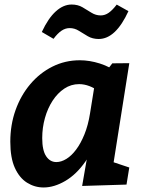

<svg xmlns="http://www.w3.org/2000/svg" viewBox="-20 -812 631 844"><path d="M171.5 12.1Q132.5 12.1 98.9 -8.9Q65.4 -29.9 45.3 -74Q25.3 -118 25.3 -189.1Q25.3 -263.2 48.3 -327.9Q71.4 -392.6 112.9 -441.8Q154.5 -491.1 210.3 -519.1Q266.1 -547.1 330.9 -547.1Q373.8 -547.1 419 -532.8Q464.2 -518.5 509 -486.4L447.1 -499.1L473.7 -533.6L548.4 -534.3L468.4 -28.5L420.5 -118.4L548.3 -75.7L536.1 -0.6L341.1 5.4L371.3 -168.8L412.1 -242.8Q395.4 -159.4 355.8 -102.4Q316.2 -45.5 267.1 -16.7Q218 12.1 171.5 12.1ZM227.8 -99.6Q249.2 -99.6 271.8 -113.5Q294.5 -127.4 314.7 -154.5Q335 -181.5 351.2 -221.4Q367.4 -261.2 375.7 -313.2L398 -451.7L420.7 -406.3Q396 -424.9 373.1 -433.5Q350.2 -442.2 327.8 -442.2Q292.3 -442.2 262.7 -422.5Q233.1 -402.8 211.2 -369.2Q189.3 -335.6 177.5 -293.1Q165.6 -250.6 165.6 -205.1Q165.6 -150.9 182.8 -125.3Q199.9 -99.6 227.8 -99.6ZM413.9 -640.6Q386.9 -640.6 366.2 -652.6Q345.5 -664.6 326.7 -676.6Q308 -688.5 286 -688.5Q267.4 -688.5 250.2 -676.9Q233 -665.2 215.3 -641.3L163.8 -671.4Q192 -732 225.3 -762Q258.5 -792.1 294.9 -792.1Q322.2 -792.1 342.6 -780.1Q363 -768.1 382 -756.1Q401 -744.2 422.7 -744.2Q441.7 -744.2 458.4 -756.2Q475.1 -768.2 493.1 -791.8L544.6 -763Q516.4 -701.7 483.8 -671.2Q451.2 -640.6 413.9 -640.6Z"/></svg>

Font: Bitter Thin
Style: Italic
Weight: 100
Italic angle: -9°
Designer: Sol Matas, and Bitter project Authors
Foundry: Sol Matas
Version: Version 2.002